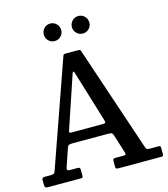

<svg xmlns="http://www.w3.org/2000/svg" viewBox="-135 -1060 1016 1164"><g transform="rotate(-15 372.5 -477.5)"><path d="M0 -22V-51.5Q0 -66 15.5 -66H56Q71.5 -66 76.5 -70.8Q81.5 -75.5 85 -86L318 -748.5Q321 -755 331.5 -755H412Q424.5 -755 427.5 -747L648.5 -89.5Q652.5 -77 656 -71.5Q659.5 -66 677 -66H729.5Q740 -66 742.5 -63.5Q745 -61 745 -50V-18Q745 -6 742.5 -3Q740 0 728 0H464Q453.5 0 449.2 -2.8Q445 -5.5 445 -17V-49.5Q445 -60.5 449 -63.2Q453 -66 463.5 -66H514Q525.5 -66 526.2 -71.5Q527 -77 524.5 -85L490.5 -193Q485.5 -209 480.8 -213.8Q476 -218.5 453 -218.5H232Q215.5 -218.5 209.2 -215Q203 -211.5 199 -199.5L161.5 -90Q157 -77.5 159.8 -71.8Q162.5 -66 176.5 -66H223.5Q233 -66 236.5 -63Q240 -60 240 -50.5V-16.5Q240 -4.5 237.5 -2.2Q235 0 223 0H26Q11 0 5.5 -3Q0 -6 0 -22ZM342 -624 233 -300Q230 -290.5 231.2 -287Q232.5 -283.5 247 -283.5H436Q455 -283.5 457 -287.8Q459 -292 454.5 -307.5L358.5 -621.5Q354 -637.5 350 -637.2Q346 -637 342 -624ZM466.5 -845Q443.5 -845 427.5 -861Q411.5 -877 411.5 -899.5Q411.5 -922.5 427.5 -938.8Q443.5 -955 466.5 -955Q489 -955 505 -938.8Q521 -922.5 521 -899.5Q521 -877 505 -861Q489 -845 466.5 -845ZM289.5 -845Q267 -845 251 -861Q235 -877 235 -899.5Q235 -922.5 251 -938.8Q267 -955 289.5 -955Q312.5 -955 328.5 -938.8Q344.5 -922.5 344.5 -899.5Q344.5 -877 328.5 -861Q312.5 -845 289.5 -845Z"/></g></svg>

Font: Besley* Narrow Medium
Style: Regular
Weight: 500
Width: 4
Designer: Owen Earl
Foundry: indestructible type*
Version: Version 3.000; ttfautohint (v1.8.3)